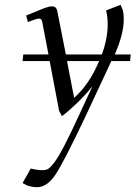

<svg xmlns="http://www.w3.org/2000/svg" viewBox="-20 -470 572 793"><path d="M73.2 -217.8 76.2 -245.1H180.2L155.8 -372.1Q153.8 -385.3 150.6 -389.2Q147.5 -393.1 141.1 -393.1Q130.9 -393.1 95.2 -378.9L87.9 -405.8Q142.6 -428.7 162.8 -436.3Q183.1 -443.8 193.8 -443.8Q207 -443.8 211.9 -436Q216.8 -428.2 219.2 -411.1L252 -245.1H400.9Q424.8 -311.5 424.8 -369.1Q424.8 -402.8 418 -426.8L478 -450.2L487.8 -426.8Q491.2 -410.2 491.2 -391.1Q491.2 -329.6 454.1 -245.1H520L517.1 -217.8H439.9L335 6.8Q247.1 192.4 211.4 247.8Q175.8 303.2 132.8 303.2Q114.3 303.2 91.8 295.9L73.2 286.1L106.9 226.1Q133.8 232.9 155.8 232.9Q169.4 232.9 179 227.3Q188.5 221.7 205.3 199.5Q222.2 177.2 246.8 129.4Q271.5 81.5 309.1 0L361.8 -113.8Q333 -78.1 297.6 -43.9Q262.2 -9.8 235.8 9.8L224.1 -12.2L185.1 -217.8ZM256.8 -217.8 286.1 -65.9Q349.6 -122.1 389.2 -217.8Z"/></svg>

Font: Dehuti
Style: Italic
Weight: 400
Version: Version 1.2